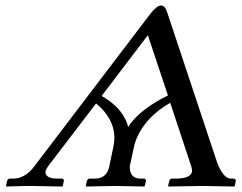

<svg xmlns="http://www.w3.org/2000/svg" viewBox="-20 -678 881 700"><path d="M592.3 -330.1 519 -549.8 350.6 -328.1Q418.5 -290 441.9 -232.4Q445.8 -222.7 446.8 -214.8Q482.9 -270.5 566.9 -316.9Q580.1 -324.2 592.3 -330.1ZM453.1 -71.8Q452.6 -30.3 486.8 -26.9H505.9Q512.2 -24.9 512.2 -19L507.8 0L505.4 2Q504.4 2 398.9 0L294.4 2L293 0L296.9 -19Q299.8 -26.4 306.6 -26.9H325.7Q365.7 -26.9 376.5 -64Q377.4 -68.4 378.4 -71.8L393.6 -144Q408.7 -214.8 357.9 -274.4Q344.7 -289.6 330.1 -300.8L155.3 -71.8Q148.4 -61.5 146.5 -55.2Q141.6 -33.2 173.3 -27.8Q180.7 -26.9 187.5 -26.9H206.5Q213.4 -24.9 212.9 -19L209 0L207.5 2Q207 2 94.2 0Q68.4 0 3.4 2L2 0L5.9 -19Q8.8 -26.4 15.6 -26.9H27.8Q68.8 -26.9 100.6 -65.9Q106 -72.8 112.3 -81.1L528.3 -627.9Q551.8 -657.7 566.9 -658Q582 -658.2 590.8 -629.9Q591.3 -628.4 591.3 -627.9L771.5 -85.9Q793 -28.3 820.8 -26.9H832.5Q839.4 -24.9 839.8 -19L835.9 0L832.5 2Q831.5 2 717.8 0L594.7 2L592.8 0L597.2 -19Q600.1 -26.4 606.9 -26.9H624.5Q673.8 -27.8 679.7 -50.8Q681.2 -60.1 677.2 -71.8L600.6 -303.2Q511.7 -252.4 478 -173.3Q471.7 -157.7 468.8 -144Z"/></svg>

Font: Linux Biolinum Capitals O
Style: Italic Samll Caps
Weight: 400
Italic angle: -12°
Designer: Philipp H. Poll
Foundry: Philipp H. Poll
Version: Version 0.6.2